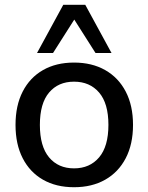

<svg xmlns="http://www.w3.org/2000/svg" viewBox="-20 -775 621 804"><path d="M290 9Q215 9 160 -22.5Q105 -54 75 -112.5Q45 -171 45 -252Q45 -333 75 -391.5Q105 -450 160 -481.5Q215 -513 290 -513Q365 -513 420.5 -481.5Q476 -450 506.5 -391.5Q537 -333 537 -252Q537 -171 506.5 -112.5Q476 -54 420.5 -22.5Q365 9 290 9ZM290 -70Q356 -70 395 -116Q434 -162 434 -252Q434 -342 395 -387.5Q356 -433 290 -433Q224 -433 185.5 -387.5Q147 -342 147 -252Q147 -162 185.5 -116Q224 -70 290 -70ZM135 -553 245 -755H337L447 -553H380L291 -693L202 -553Z"/></svg>

Font: Mulish SemiBold
Style: Regular
Weight: 600
Designer: Vernon Adams
Foundry: Vernon Adams
Version: Version 3.603; ttfautohint (v1.8.3)